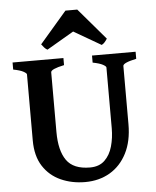

<svg xmlns="http://www.w3.org/2000/svg" viewBox="-58 -901 784 964"><g transform="rotate(-5 334.0 -419.0)"><path d="M332.5 14.6Q265.6 14.6 210 -10.3Q154.3 -35.2 121.1 -86.4Q87.9 -137.7 87.9 -216.8V-549.3Q87.9 -555.2 72 -564Q56.2 -572.8 21 -579.6V-615.2H277.3V-579.6Q210 -565.4 210 -549.3V-248.5Q210 -154.8 244.6 -105.5Q279.3 -56.2 362.8 -56.2Q409.2 -56.2 436.8 -82.8Q464.4 -109.4 476.3 -152.1Q488.3 -194.8 488.3 -243.2V-549.3Q488.3 -555.2 472.4 -564Q456.5 -572.8 421.4 -579.6V-615.2H641.1V-579.6Q573.7 -565.4 573.7 -549.3V-255.9Q573.7 -170.4 542.7 -109.9Q511.7 -49.3 457.3 -17.3Q402.8 14.6 332.5 14.6ZM201.2 -664.1Q193.4 -668 186 -676Q178.7 -684.1 171.9 -693.4L308.1 -851.6H367.7L502.9 -693.4Q497.1 -684.1 490 -676Q482.9 -668 474.6 -664.1L337.4 -743.7Z"/></g></svg>

Font: David Libre
Style: Bold
Weight: 700
Designer: Ismar David, J. Victor Gaultney, Annie Olsen and Meir Sadan
Foundry: Monotype Imaging Inc. & SIL International
Version: Version 1.100; ttfautohint (v1.8.4.7-5d5b)